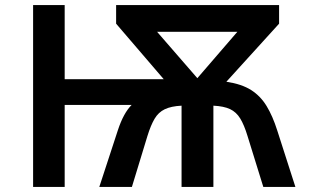

<svg xmlns="http://www.w3.org/2000/svg" viewBox="-20 -734 1240 754"><path d="M110 0V-714H234V-423H623L436 -641V-714H1076V-641L869 -413Q929 -404 966 -380.5Q1003 -357 1027 -317.5Q1051 -278 1069 -221L1140 0H1014L952 -200Q939 -243 923.5 -268.5Q908 -294 883.5 -305.5Q859 -317 818 -319V0H693V-319Q652 -317 627 -305Q602 -293 587 -267.5Q572 -242 559 -200L498 0H370L443 -223Q465 -290 497 -322H234V0ZM755 -427 912 -609H597Z"/></svg>

Font: Noto Sans Mono SemiBold
Style: Regular
Weight: 600
Designer: Monotype Design Team
Foundry: Monotype Imaging Inc.
Version: Version 2.014; ttfautohint (v1.8.4.7-5d5b)